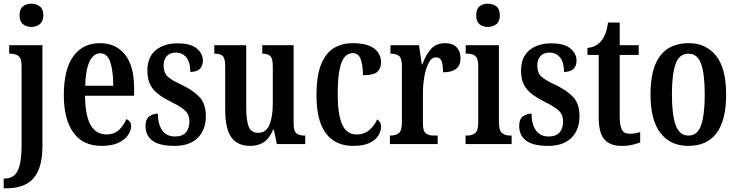

<svg xmlns="http://www.w3.org/2000/svg" viewBox="-30 -781 3996 1041"><path d="M140 -635Q113 -635 94.5 -650Q76 -665 76 -698Q76 -732 94.5 -746.5Q113 -761 140 -761Q166 -761 185.5 -746.5Q205 -732 205 -698Q205 -665 185.5 -650Q166 -635 140 -635ZM-10 240V187H-4Q25 187 45.5 171Q66 155 76.5 115Q87 75 87 6V-423Q87 -466 69.5 -478Q52 -490 26 -490H20V-536H200V8Q200 97 175.5 148Q151 199 107 219.5Q63 240 6 240Z M520 10Q420 10 368 -62Q316 -134 316 -264Q316 -405 367.5 -476Q419 -547 512 -547Q598 -547 647.5 -485.5Q697 -424 697 -305V-262H431Q432 -154 461.5 -103Q491 -52 547 -52Q589 -52 615 -76.5Q641 -101 655 -135Q666 -131 673.5 -122Q681 -113 681 -97Q681 -74 664.5 -49Q648 -24 612.5 -7Q577 10 520 10ZM584 -316Q584 -396 568 -444Q552 -492 514 -492Q476 -492 455 -446.5Q434 -401 432 -316Z M916 10Q835 10 797 -18Q759 -46 759 -98Q759 -135 779.5 -150Q800 -165 826 -165Q826 -108 849.5 -74.5Q873 -41 918 -41Q959 -41 978 -63Q997 -85 997 -123Q997 -158 976 -179Q955 -200 905 -225Q858 -248 828 -271Q798 -294 783.5 -324Q769 -354 769 -398Q769 -471 814 -508.5Q859 -546 933 -546Q1004 -546 1037 -518Q1070 -490 1070 -452Q1070 -423 1053 -407Q1036 -391 1002 -391Q1002 -443 980.5 -469.5Q959 -496 923 -496Q892 -496 874.5 -477Q857 -458 857 -425Q857 -387 878.5 -366.5Q900 -346 955 -321Q1018 -291 1052 -254.5Q1086 -218 1086 -151Q1086 -77 1042 -33.5Q998 10 916 10Z M1327 10Q1257 10 1224 -37Q1191 -84 1191 -187V-421Q1191 -465 1177.5 -477.5Q1164 -490 1136 -490H1132V-536H1305V-200Q1305 -130 1318 -95.5Q1331 -61 1370 -61Q1413 -61 1431 -104.5Q1449 -148 1449 -220V-421Q1449 -467 1434 -478.5Q1419 -490 1395 -490H1392V-536H1562V-112Q1562 -68 1578.5 -57Q1595 -46 1619 -46H1625V0H1471L1455 -78H1451Q1430 -29 1399.5 -9.5Q1369 10 1327 10Z M1883 10Q1825 10 1780.5 -17.5Q1736 -45 1711 -105.5Q1686 -166 1686 -265Q1686 -373 1712 -434.5Q1738 -496 1782 -521.5Q1826 -547 1880 -547Q1960 -547 1998 -518.5Q2036 -490 2036 -444Q2036 -410 2016 -391.5Q1996 -373 1938 -373Q1938 -422 1926.5 -457.5Q1915 -493 1883 -493Q1858 -493 1839.5 -473Q1821 -453 1811 -403.5Q1801 -354 1801 -266Q1801 -162 1825 -107Q1849 -52 1903 -52Q1945 -52 1973 -76.5Q2001 -101 2015 -134Q2024 -128 2030 -118.5Q2036 -109 2036 -94Q2036 -71 2022 -47Q2008 -23 1974.5 -6.5Q1941 10 1883 10Z M2084 0V-46H2087Q2114 -46 2131.5 -58.5Q2149 -71 2149 -118V-422Q2149 -466 2133 -478Q2117 -490 2090 -490H2087V-536H2242L2257 -432H2260Q2278 -483 2306.5 -515Q2335 -547 2383 -547Q2426 -547 2446.5 -524Q2467 -501 2467 -465Q2467 -389 2372 -389Q2372 -431 2364 -450.5Q2356 -470 2333 -470Q2310 -470 2294.5 -440.5Q2279 -411 2271 -366Q2263 -321 2263 -276V-113Q2263 -69 2279.5 -57.5Q2296 -46 2320 -46H2343V0Z M2615 -635Q2587 -635 2569.5 -650Q2552 -665 2552 -698Q2552 -732 2569.5 -746.5Q2587 -761 2615 -761Q2642 -761 2661 -746.5Q2680 -732 2680 -698Q2680 -665 2661 -650Q2642 -635 2615 -635ZM2494 0V-46H2503Q2530 -46 2546.5 -59.5Q2563 -73 2563 -117V-421Q2563 -463 2548 -476.5Q2533 -490 2507 -490H2495V-536H2675V-119Q2675 -74 2691.5 -60Q2708 -46 2735 -46H2744V0Z M2942 10Q2861 10 2823 -18Q2785 -46 2785 -98Q2785 -135 2805.5 -150Q2826 -165 2852 -165Q2852 -108 2875.5 -74.5Q2899 -41 2944 -41Q2985 -41 3004 -63Q3023 -85 3023 -123Q3023 -158 3002 -179Q2981 -200 2931 -225Q2884 -248 2854 -271Q2824 -294 2809.5 -324Q2795 -354 2795 -398Q2795 -471 2840 -508.5Q2885 -546 2959 -546Q3030 -546 3063 -518Q3096 -490 3096 -452Q3096 -423 3079 -407Q3062 -391 3028 -391Q3028 -443 3006.5 -469.5Q2985 -496 2949 -496Q2918 -496 2900.5 -477Q2883 -458 2883 -425Q2883 -387 2904.5 -366.5Q2926 -346 2981 -321Q3044 -291 3078 -254.5Q3112 -218 3112 -151Q3112 -77 3068 -33.5Q3024 10 2942 10Z M3338 10Q3279 10 3247.5 -24.5Q3216 -59 3216 -146V-483H3155V-521Q3183 -524 3201.5 -535Q3220 -546 3232 -562Q3244 -577 3252.5 -598.5Q3261 -620 3267 -659H3330V-536H3433V-483H3330V-151Q3330 -101 3341.5 -78.5Q3353 -56 3383 -56Q3414 -56 3441 -65V-9Q3427 -3 3401 3.5Q3375 10 3338 10Z M3701 10Q3606 10 3551.5 -59Q3497 -128 3497 -269Q3497 -410 3549.5 -478.5Q3602 -547 3704 -547Q3798 -547 3852.5 -478.5Q3907 -410 3907 -269Q3907 10 3701 10ZM3703 -46Q3752 -46 3771.5 -102.5Q3791 -159 3791 -269Q3791 -379 3771.5 -434.5Q3752 -490 3702 -490Q3653 -490 3633 -434.5Q3613 -379 3613 -269Q3613 -159 3633.5 -102.5Q3654 -46 3703 -46Z"/></svg>

Font: Noto Serif Tamil ExtraCondensed SemiBold
Style: Italic
Weight: 600
Width: 2
Italic angle: -12°
Designer: Indian Type Foundry, Tom Grace, and the Monotype Design Team
Foundry: Monotype Imaging Inc.
Version: Version 2.003; ttfautohint (v1.8.4.7-5d5b)